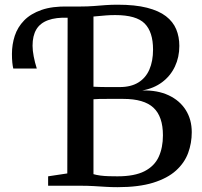

<svg xmlns="http://www.w3.org/2000/svg" viewBox="-20 -770 838 796"><path d="M467 6Q441 6 417.5 4.5Q394 3 368.5 1.5Q343 0 311 0H179.5V-39L259 -51L260.5 -743H313Q343.5 -743 368.8 -745Q394 -747 417.8 -748.8Q441.5 -750.5 467.5 -750.5Q540 -750.5 589.2 -738Q638.5 -725.5 668 -702.8Q697.5 -680 710.5 -648.8Q723.5 -617.5 723.5 -579.5Q723.5 -533 705.2 -494.2Q687 -455.5 652.5 -429.5Q618 -403.5 570 -395Q633 -396.5 679 -375Q725 -353.5 750 -314Q775 -274.5 775 -222Q775 -176.5 760 -135.8Q745 -95 709.8 -63Q674.5 -31 615 -12.5Q555.5 6 467 6ZM467 -39Q538 -39 579.2 -60.2Q620.5 -81.5 638 -119.8Q655.5 -158 655.5 -209Q655.5 -287 616.2 -323.5Q577 -360 491 -360Q478 -360 461 -360Q444 -360 426.2 -360Q408.5 -360 393 -359.8Q377.5 -359.5 367.5 -358.5V-48Q379 -44.5 396 -42.2Q413 -40 431.8 -39.5Q450.5 -39 467 -39ZM476 -409Q522.5 -409 553.2 -427.8Q584 -446.5 599.2 -481.5Q614.5 -516.5 614.5 -564.5Q614.5 -637.5 579.8 -672.5Q545 -707.5 458 -707.5Q438 -707.5 420.8 -706.2Q403.5 -705 390 -703.5Q376.5 -702 367.5 -701.5V-410.5Q378 -410 392.5 -409.5Q407 -409 422.8 -409Q438.5 -409 452.5 -409Q466.5 -409 476 -409ZM35 -486Q32.5 -496 31 -511.2Q29.5 -526.5 29.5 -546.5Q29.5 -585.5 41.2 -621.5Q53 -657.5 80 -685.2Q107 -713 152 -728.8Q197 -744.5 263 -743L270.5 -719.5L263 -696.5Q212 -698.5 179 -686.2Q146 -674 130.5 -647.8Q115 -621.5 115 -580.5Q115 -560.5 119.8 -535.8Q124.5 -511 132.5 -486Z"/></svg>

Font: Merriweather 60pt
Style: Regular
Weight: 400
Version: Version 2.100